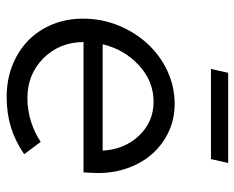

<svg xmlns="http://www.w3.org/2000/svg" viewBox="-86 -628 723 592"><g transform="rotate(90 276.0 -332.5)"><path d="M456 -45Q415 -17 372 -4Q329 9 280 9Q227 9 182.5 -8.5Q138 -26 106 -57Q74 -88 56 -131.5Q38 -175 38 -226Q38 -284 59 -335.5Q80 -387 115.5 -425.5Q151 -464 199 -486.5Q247 -509 301 -509Q347 -509 386 -491Q425 -473 453.5 -441.5Q482 -410 498 -366.5Q514 -323 514 -273Q514 -263 513.5 -253.5Q513 -244 512 -228H110Q111 -153 160.5 -104Q210 -55 283 -55Q320 -55 355 -66Q390 -77 418 -96ZM294 -444Q231 -444 182 -399Q133 -354 117 -287H445Q441 -355 398.5 -399.5Q356 -444 294 -444ZM483 -674 471 -621H193L205 -674Z"/></g></svg>

Font: Red Hat Display
Style: Italic
Weight: 400
Italic angle: -12°
Designer: Pentagram / MCKL
Foundry: Pentagram / MCKL
Version: Version 1.003; Red Hat Display Italic